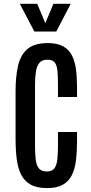

<svg xmlns="http://www.w3.org/2000/svg" viewBox="-20 -964 469 993"><path d="M224.1 8.8C257.6 8.8 284.7 2.9 305.2 -8.8C325.7 -20.5 341.2 -37.1 351.8 -58.6C362.4 -80.1 369.5 -105.6 373 -135.3C376.6 -164.9 378.4 -197.8 378.4 -233.9V-281.2H279.8V-210.4C279.8 -182.8 278.6 -158.9 276.4 -138.9C274.1 -118.9 269 -103.6 261 -93C253 -82.4 240.2 -77.1 222.7 -77.1C204.4 -77.1 190.9 -82.1 182.1 -92C173.3 -102 167.6 -116.9 165 -137C162.4 -157 161.1 -182.1 161.1 -212.4V-523.9C161.1 -550.9 162.7 -574.3 165.8 -594C168.9 -613.7 175 -628.8 184.1 -639.4C193.2 -650 207 -655.3 225.6 -655.3C243.2 -655.3 255.7 -650.4 263.2 -640.6C270.7 -630.9 275.3 -616.5 277.1 -597.4C278.9 -578.4 279.8 -554.9 279.8 -526.9V-462.4H378.4V-513.2C378.4 -547.4 376.5 -578.5 372.8 -606.4C369.1 -634.4 361.9 -658.5 351.3 -678.7C340.7 -698.9 325.4 -714.4 305.4 -725.1C285.4 -735.8 259.1 -741.2 226.6 -741.2C179.7 -741.2 144.4 -730.6 120.6 -709.5C96.8 -688.3 80.9 -659 72.8 -621.6C64.6 -584.1 60.5 -541 60.5 -492.2V-247.1C60.5 -208.7 62.5 -173.7 66.4 -142.3C70.3 -110.9 77.9 -83.9 89.1 -61.3C100.3 -38.7 116.8 -21.3 138.4 -9.3C160.1 2.8 188.6 8.8 224.1 8.8ZM157.7 -800.8H271L345.7 -944.3H256.3L214.4 -844.2L172.4 -944.3H82.5Z"/></svg>

Font: Antonio
Style: Regular
Weight: 400
Designer: Vernon Adams
Foundry: Vernon Adams
Version: Version 1.002